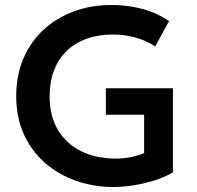

<svg xmlns="http://www.w3.org/2000/svg" viewBox="-20 -735 792 770"><path d="M437 15Q354.5 15 283.2 -10.5Q212 -36 158.5 -83.5Q105 -131 75 -198.2Q45 -265.5 45 -349Q45 -432.5 73.8 -500Q102.5 -567.5 154.5 -615.5Q206.5 -663.5 276 -689.2Q345.5 -715 427 -715Q464.5 -715 504 -709Q543.5 -703 582.8 -689Q622 -675 658 -650.5L602.5 -549Q565 -573 522 -584.8Q479 -596.5 432.5 -596.5Q374 -596.5 327 -579.5Q280 -562.5 247 -530.2Q214 -498 196.5 -452.2Q179 -406.5 179 -349Q179 -268.5 213.2 -212.5Q247.5 -156.5 307.2 -127.8Q367 -99 444 -99Q479.5 -99 509 -105.8Q538.5 -112.5 558 -121V-275H404.5V-381H673.5V-44Q644.5 -26 602.8 -12.5Q561 1 516.8 8Q472.5 15 437 15Z"/></svg>

Font: Geologica Cursive Medium
Style: Regular
Weight: 500
Designer: Sindre Bremnes, Frode Helland
Foundry: Monokrom Skriftforlag AS
Version: Version 1.010;gftools[0.9.28]